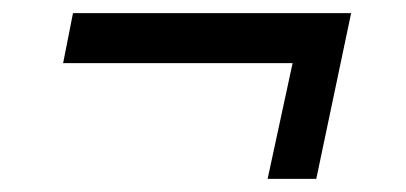

<svg xmlns="http://www.w3.org/2000/svg" viewBox="-20 -315 617 292"><path d="M387 -43 425 -219H76L91 -295H514L461 -43Z"/></svg>

Font: Saira Expanded Medium
Style: Italic
Weight: 500
Width: 7
Italic angle: -12°
Designer: Hector Gatti with collaboration of the Omnibus-Type team
Foundry: Omnibus-Type
Version: Version 1.101